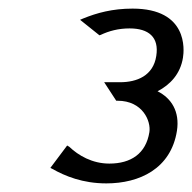

<svg xmlns="http://www.w3.org/2000/svg" viewBox="-20 -812 446 446"><path d="M97 -422 101 -420C131 -403 172 -386 227 -386C304 -386 377 -420 391 -508C398 -553 378 -584 346 -600C375 -615 399 -640 405 -678C408 -696 417 -792 288 -792C241 -792 205 -782 173 -769L166 -766L211 -730L214 -731C233 -740 255 -746 281 -746C325 -746 350 -726 343 -682C336 -636 298 -621 259 -621H222L250 -578H253C312 -578 331 -530 327 -505C319 -455 284 -432 234 -432C194 -432 162 -451 141 -471L136 -474Z"/></svg>

Font: Charger Sport
Style: DfExtObl
Weight: 400
Designer: Jasper
Foundry: Cannot Into Space Fonts
Version: Version 1.1